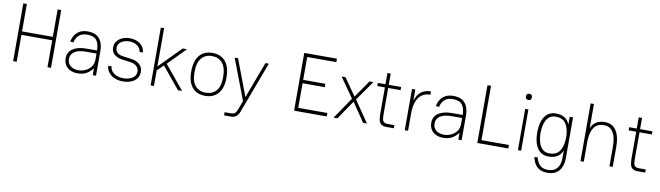

<svg xmlns="http://www.w3.org/2000/svg" viewBox="-43 -1393 7881 2291"><g transform="rotate(10 3898.0 -247.5)"><path d="M99 -700H142V-368H515V-700H558V0H515V-326H142V0H99Z M878 10Q831 10 793 -7.5Q755 -25 732.5 -59.5Q710 -94 710 -143Q710 -219 770.5 -259Q831 -299 930 -299H1063Q1063 -380 1029.5 -422.5Q996 -465 916 -465Q849 -465 813.5 -430Q778 -395 769 -345L730 -348Q736 -388 757.5 -423.5Q779 -459 818 -481.5Q857 -504 914 -504Q984 -504 1025 -477.5Q1066 -451 1084.5 -404.5Q1103 -358 1103 -299V0H1064L1063 -84Q1034 -42 989 -16Q944 10 878 10ZM883 -28Q925 -28 966.5 -46Q1008 -64 1035.5 -100.5Q1063 -137 1063 -193V-262H932Q844 -262 797 -230Q750 -198 750 -143Q750 -87 788 -57.5Q826 -28 883 -28Z M1428 11Q1373 11 1328.5 -8Q1284 -27 1256.5 -62Q1229 -97 1226 -143H1266Q1270 -105 1293.5 -79Q1317 -53 1352.5 -40Q1388 -27 1428 -27Q1468 -27 1503 -38.5Q1538 -50 1560 -74Q1582 -98 1582 -135Q1582 -173 1554 -199Q1526 -225 1480 -231Q1454 -235 1428 -238.5Q1402 -242 1375 -245Q1319 -253 1282 -284Q1245 -315 1245 -369Q1245 -413 1269.5 -444.5Q1294 -476 1334.5 -493.5Q1375 -511 1424 -511Q1498 -511 1549 -474Q1600 -437 1606 -370H1566Q1558 -421 1518.5 -447Q1479 -473 1424 -473Q1387 -473 1356 -461Q1325 -449 1306 -427Q1287 -405 1287 -373Q1287 -332 1312 -311Q1337 -290 1386 -284Q1405 -281 1436 -277Q1467 -273 1492 -269Q1544 -262 1583 -228.5Q1622 -195 1622 -139Q1622 -87 1595 -54Q1568 -21 1524 -5Q1480 11 1428 11Z M1765 -700H1805V-236L2065 -500H2118L1909 -288L2146 0H2096L1880 -262L1805 -188V0H1765Z M2213 -245Q2213 -377 2269 -443.5Q2325 -510 2426 -510Q2527 -510 2583.5 -443.5Q2640 -377 2640 -245Q2640 -121 2583.5 -55.5Q2527 10 2426 10Q2325 10 2269 -55.5Q2213 -121 2213 -245ZM2426 -28Q2505 -28 2552.5 -80.5Q2600 -133 2600 -245Q2600 -364 2552.5 -418Q2505 -472 2426 -472Q2348 -472 2300.5 -418Q2253 -364 2253 -245Q2253 -133 2300.5 -80.5Q2348 -28 2426 -28Z M2690 200V162H2760Q2801 162 2816 147.5Q2831 133 2844 99L2883 -7L2695 -500H2736L2903 -59L3068 -500H3109L2875 125Q2847 200 2778 200Z M3503 -700H3899V-658H3546V-381H3815V-340H3546V-42H3899V0H3503Z M3981 0 4159 -260 3991 -500H4038L4184 -291L4329 -500H4376L4208 -260L4386 0H4339L4184 -229L4028 0Z M4430 -500H4522V-636H4562V-500H4712V-462H4562V-143Q4562 -116 4564.5 -92Q4567 -68 4581 -53Q4595 -38 4630 -38H4712V0H4622Q4577 0 4555.5 -19Q4534 -38 4528 -70.5Q4522 -103 4522 -144V-462H4430Z M4844 0V-500H4884V-365Q4929 -510 5072 -510V-470Q4985 -470 4937.5 -409.5Q4890 -349 4884 -238V0Z M5308 10Q5261 10 5223 -7.5Q5185 -25 5162.5 -59.5Q5140 -94 5140 -143Q5140 -219 5200.5 -259Q5261 -299 5360 -299H5493Q5493 -380 5459.5 -422.5Q5426 -465 5346 -465Q5279 -465 5243.5 -430Q5208 -395 5199 -345L5160 -348Q5166 -388 5187.5 -423.5Q5209 -459 5248 -481.5Q5287 -504 5344 -504Q5414 -504 5455 -477.5Q5496 -451 5514.5 -404.5Q5533 -358 5533 -299V0H5494L5493 -84Q5464 -42 5419 -16Q5374 10 5308 10ZM5313 -28Q5355 -28 5396.5 -46Q5438 -64 5465.5 -100.5Q5493 -137 5493 -193V-262H5362Q5274 -262 5227 -230Q5180 -198 5180 -143Q5180 -87 5218 -57.5Q5256 -28 5313 -28Z M5723 -700H5766V-42H6099V0H5723Z M6198 -648Q6198 -686 6235 -686Q6270 -686 6270 -648Q6270 -611 6235 -611Q6198 -611 6198 -648ZM6215 -500H6254V0H6215Z M6795 0Q6795 90 6748 147.5Q6701 205 6607 205Q6549 205 6511.5 184Q6474 163 6453 127.5Q6432 92 6422 48L6461 42Q6474 98 6508 134Q6542 170 6609 170Q6679 170 6717 126Q6755 82 6755 0V-92Q6733 -38 6691 -13Q6649 12 6588 12Q6497 12 6451 -59Q6405 -130 6405 -249Q6405 -369 6451.5 -439.5Q6498 -510 6588 -510Q6649 -510 6691 -485Q6733 -460 6755 -406V-500H6795ZM6592 -472Q6536 -472 6504 -439Q6472 -406 6458.5 -355Q6445 -304 6445 -249Q6445 -194 6458.5 -143Q6472 -92 6504 -59.5Q6536 -27 6592 -27Q6673 -27 6712 -80.5Q6751 -134 6755 -231V-267Q6751 -365 6712 -418.5Q6673 -472 6592 -472Z M7324 -249Q7324 -304 7310.5 -355Q7297 -406 7265 -439Q7233 -472 7177 -472Q7090 -472 7051.5 -410.5Q7013 -349 7013 -238V0H6973V-700H7013V-405Q7035 -459 7077.5 -484.5Q7120 -510 7181 -510Q7272 -510 7318 -439Q7364 -368 7364 -249V0H7324Z M7475 -500H7567V-636H7607V-500H7757V-462H7607V-143Q7607 -116 7609.5 -92Q7612 -68 7626 -53Q7640 -38 7675 -38H7757V0H7667Q7622 0 7600.5 -19Q7579 -38 7573 -70.5Q7567 -103 7567 -144V-462H7475Z"/></g></svg>

Font: Haskoy ExtraLight
Style: Regular
Weight: 200
Designer: Ertekin Erdin
Foundry: Ertekin Erdin
Version: Version 2.000; ttfautohint (v1.8.4.7-5d5b)